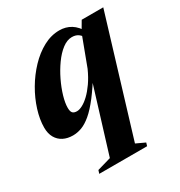

<svg xmlns="http://www.w3.org/2000/svg" viewBox="-168 -586 886 945"><g transform="rotate(-30 275.0 -114.0)"><path d="M206.5 200 334 -214H350.5Q307.5 -143 273 -98.2Q238.5 -53.5 209.8 -29.5Q181 -5.5 155.8 3.8Q130.5 13 106 13Q75 13 51.5 1Q28 -11 14.8 -34.2Q1.5 -57.5 1.5 -91Q1.5 -137 17.8 -189Q34 -241 63 -290.5Q92 -340 130.5 -380.5Q169 -421 213.5 -445Q258 -469 305 -469Q341 -469 369.8 -451.5Q398.5 -434 422 -393L404 -361.5Q396 -384.5 380.8 -397Q365.5 -409.5 342 -409.5Q314.5 -409.5 287 -388.5Q259.5 -367.5 235 -333.2Q210.5 -299 191.5 -259.5Q172.5 -220 161.5 -182.5Q150.5 -145 150.5 -118Q150.5 -97 158 -88.8Q165.5 -80.5 182.5 -80.5Q196 -80.5 214.2 -90Q232.5 -99.5 252.8 -118.8Q273 -138 293.5 -167.2Q314 -196.5 331.5 -235.5L394.5 -403.5L427 -459H549.5L349.5 199.5L400 223L394.5 241H122.5L128.5 222.5Z"/></g></svg>

Font: Newsreader 36pt
Style: Bold Italic
Weight: 700
Italic angle: -17°
Designer: Hugues Gentile
Foundry: Production Type
Version: Version 1.003